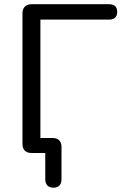

<svg xmlns="http://www.w3.org/2000/svg" viewBox="-20 -725 583 910"><path d="M233.5 164.5Q214.5 164.5 204.5 154Q194.5 143.5 194.5 124.5V0H129Q108.5 0 97.5 -11Q86.5 -22 86.5 -44V-661Q86.5 -682.5 98 -693.8Q109.5 -705 130.5 -705H497Q516 -705 525.8 -695.8Q535.5 -686.5 535.5 -668.5Q535.5 -651.5 525.8 -641.8Q516 -632 497 -632H171.5V-32.5L133 -71H229Q249.5 -71 260.5 -60Q271.5 -49 271.5 -28.5V124.5Q271.5 143.5 261.8 154Q252 164.5 233.5 164.5Z"/></svg>

Font: Nunito ExtraLight
Style: Regular
Weight: 200
Designer: Vernon Adams
Foundry: Vernon Adams
Version: Version 3.602;April 4, 2023;FontCreator 14.0.0.2856 64-bit